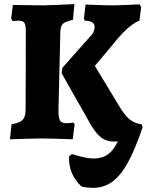

<svg xmlns="http://www.w3.org/2000/svg" viewBox="-20 -670 727 929"><path d="M332 4Q230 0 178 0Q142 0 28 4L36 -69Q65 -74 79 -82Q93 -90 98.5 -105Q104 -120 104 -149L105 -518Q105 -549 98 -559.5Q91 -570 69 -570L41 -568L34 -579L42 -646L187 -644L250 -646Q358 -651 340 -650L333 -574Q296 -566 284.5 -555Q273 -544 272 -517L263 -143Q262 -103 269.5 -88.5Q277 -74 299 -74Q323 -74 335 -77L341 -69ZM670 -54Q633 55 598 118Q563 181 522.5 210Q482 239 429 239Q404 239 375 233Q311 174 314 87L328 75Q394 97 434 97Q474 97 502 77Q530 57 550 14Q541 15 530 15Q496 15 470.5 -4Q445 -23 419 -67L278 -316L282 -342L414 -491Q426 -502 432 -514.5Q438 -527 438 -538Q438 -554 427 -561.5Q416 -569 391 -570L386 -578L394 -648Q478 -644 527 -644Q556 -644 655 -649L663 -636L655 -571Q622 -556 591 -527Q560 -498 517 -444L439 -351L556 -158Q582 -113 606.5 -93Q631 -73 666 -68Z"/></svg>

Font: Alegreya SC ExtraBold
Style: Regular
Weight: 800
Designer: Juan Pablo del Peral
Foundry: Huerta Tipografica
Version: Version 2.007; ttfautohint (v1.6)